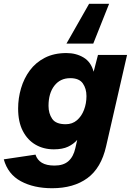

<svg xmlns="http://www.w3.org/2000/svg" viewBox="-63 -791 698 1017"><path d="M515 -771 431 -560H289L409 -771ZM213 206Q116 206 47.5 169Q-21 132 -43 53L125 28Q134 56 158.5 71Q183 86 226 86Q273 86 299.5 62.5Q326 39 336 -6L346 -50Q327 -28 297.5 -14Q268 0 222 0Q168 0 125.5 -24.5Q83 -49 58 -97Q33 -145 33 -216Q33 -271 48.5 -323.5Q64 -376 95 -418Q126 -460 174.5 -485Q223 -510 289 -510Q340 -510 379.5 -486.5Q419 -463 433 -411L456 -500H610L499 -16Q473 99 400 152.5Q327 206 213 206ZM285 -133Q320 -133 344.5 -154Q369 -175 382 -209Q395 -243 395 -282Q395 -322 375.5 -349.5Q356 -377 309 -377Q256 -377 225 -337Q194 -297 194 -230Q194 -190 213.5 -161.5Q233 -133 285 -133Z"/></svg>

Font: Prodigy Sans
Style: Bold Italic
Weight: 700
Italic angle: -13°
Designer: Wei Huang
Foundry: Wei Huang
Version: Version 1.003; ttfautohint (v1.8.3)